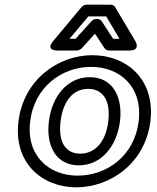

<svg xmlns="http://www.w3.org/2000/svg" viewBox="-20 -764 671 821"><path d="M109 -245C127 -394 247 -478 369 -478C492 -478 591 -394 573 -245C555 -97 436 -13 312 -13C190 -13 91 -97 109 -245ZM59 -245C37 -67 160 37 306 37C453 37 601 -67 623 -245C645 -424 522 -528 375 -528C229 -528 81 -424 59 -245ZM189 -245C176 -140 220 -57 317 -57C414 -57 480 -140 493 -245C506 -351 461 -434 364 -434C267 -434 202 -351 189 -245ZM239 -245C250 -337 296 -384 357 -384C418 -384 454 -337 443 -245C432 -154 384 -107 323 -107C262 -107 228 -154 239 -245ZM277 -598 358 -694H434L491 -598H464L415 -673C411 -679 402 -683 396 -683H392C384 -683 375 -678 371 -673L303 -598ZM207 -588C174 -548 222 -548 222 -548H309C315 -548 324 -552 330 -558L386 -620L427 -558C430 -553 438 -548 446 -548H534C583 -548 559 -588 559 -588L472 -734C469 -740 461 -744 453 -744H351C344 -744 335 -741 329 -734Z"/></svg>

Font: Falling Sky
Style: ExtOuObl
Weight: 400
Designer: Paul D. Hunt
Foundry: Adobe Systems Incorporated
Version: Version 1.02